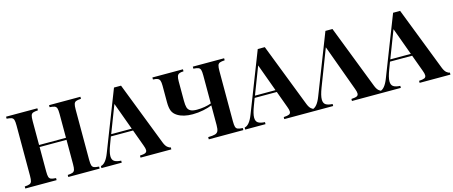

<svg xmlns="http://www.w3.org/2000/svg" viewBox="-44 -1269 4314 1828"><g transform="rotate(-15 2112.5 -355.0)"><path d="M691.9 -602.1V-106Q691.9 -67.9 697.5 -51Q703.1 -34.2 718 -28.1Q732.9 -22 767.1 -20V0H458V-20Q491.2 -22 506.6 -28.1Q522 -34.2 527.6 -51Q533.2 -67.9 533.2 -106V-346.2H268.1V-106Q268.1 -67.9 273.4 -51Q278.8 -34.2 293.9 -28.1Q309.1 -22 342.8 -20V0H34.2V-20Q66.9 -22 82.5 -28.1Q98.1 -34.2 103.5 -51Q108.9 -67.9 108.9 -106V-602.1Q108.9 -640.1 103.5 -657Q98.1 -673.8 82.5 -679.9Q66.9 -686 34.2 -688V-708H342.8V-688Q309.1 -686 293.9 -679.9Q278.8 -673.8 273.4 -657Q268.1 -640.1 268.1 -602.1V-366.2H533.2V-602.1Q533.2 -640.1 527.6 -657Q522 -673.8 506.6 -679.9Q491.2 -686 458 -688V-708H767.1V-688Q732.9 -686 718 -679.9Q703.1 -673.8 697.5 -657Q691.9 -640.1 691.9 -602.1Z M1473.6 -20V0H1169.9V-20Q1208 -22 1223.9 -29.5Q1239.7 -37.1 1239.7 -56.2Q1239.7 -74.2 1228 -104L1168 -268.1H949.7L923.8 -199.2Q896 -127 896 -87.9Q896 -50.8 918.5 -36.4Q940.9 -22 984.9 -20V0H784.7V-20Q834 -28.8 870.6 -125L1098.6 -710H1168L1410.6 -84Q1423.8 -50.8 1440.9 -35.9Q1458 -21 1473.6 -20ZM1160.6 -288.1 1062 -558.1 958 -288.1Z M2108.9 -602.1V-106Q2108.9 -67.9 2114.3 -51Q2119.6 -34.2 2134.8 -28.1Q2149.9 -22 2183.6 -20V0H1842.8V-22Q1889.6 -22.9 1911.1 -29.1Q1932.6 -35.2 1941.2 -53.5Q1949.7 -71.8 1949.7 -111.8V-306.2Q1917 -292 1864.5 -281Q1812 -270 1757.8 -270Q1666 -270 1609.9 -305.2Q1575.7 -326.2 1562.7 -358.2Q1549.8 -390.1 1549.8 -444.8V-606.9Q1549.8 -641.1 1543.7 -657.5Q1537.6 -673.8 1522.2 -680.4Q1506.8 -687 1476.6 -688V-708H1777.8V-688Q1749 -687 1734.9 -680.4Q1720.7 -673.8 1714.8 -657.5Q1709 -641.1 1709 -606.9V-417Q1709 -374 1715.8 -350.1Q1722.7 -326.2 1744.1 -314Q1765.6 -301.8 1807.6 -301.8Q1846.7 -301.8 1884.3 -308.3Q1921.9 -314.9 1949.7 -325.2V-602.1Q1949.7 -640.1 1944.3 -657Q1939 -673.8 1923.3 -679.9Q1907.7 -686 1875 -688V-708H2183.6V-688Q2149.9 -686 2134.8 -679.9Q2119.6 -673.8 2114.3 -657Q2108.9 -640.1 2108.9 -602.1Z M2890.6 -20V0H2586.9V-20Q2625 -22 2640.9 -29.5Q2656.7 -37.1 2656.7 -56.2Q2656.7 -74.2 2645 -104L2585 -268.1H2366.7L2340.8 -199.2Q2313 -127 2313 -87.9Q2313 -50.8 2335.4 -36.4Q2357.9 -22 2401.9 -20V0H2201.7V-20Q2251 -28.8 2287.6 -125L2515.6 -710H2585L2827.6 -84Q2840.8 -50.8 2857.9 -35.9Q2875 -21 2890.6 -20ZM2577.6 -288.1 2479 -558.1 2375 -288.1Z M3146 -558.1 3007.8 -199.2Q2980 -127 2980 -87.9Q2980 -50.8 3002.4 -36.4Q3024.9 -22 3068.8 -20V0H2868.7V-20Q2918 -28.8 2954.6 -125L3182.6 -710H3252L3494.6 -84Q3507.8 -50.8 3524.9 -35.9Q3542 -21 3557.6 -20V0H3253.9V-20Q3292 -22 3307.9 -29.5Q3323.7 -37.1 3323.7 -56.2Q3323.7 -74.2 3312 -104Z M4224.6 -20V0H3920.9V-20Q3959 -22 3974.9 -29.5Q3990.7 -37.1 3990.7 -56.2Q3990.7 -74.2 3979 -104L3918.9 -268.1H3700.7L3674.8 -199.2Q3647 -127 3647 -87.9Q3647 -50.8 3669.4 -36.4Q3691.9 -22 3735.8 -20V0H3535.6V-20Q3585 -28.8 3621.6 -125L3849.6 -710H3918.9L4161.6 -84Q4174.8 -50.8 4191.9 -35.9Q4209 -21 4224.6 -20ZM3911.6 -288.1 3813 -558.1 3709 -288.1Z"/></g></svg>

Font: Neothic
Style: Regular
Weight: 400
Designer: Vasily Draigo aka Daymarius
Foundry: Vasily Draigo aka Daymarius
Version: Version 1.00 May 8, 2019, initial release